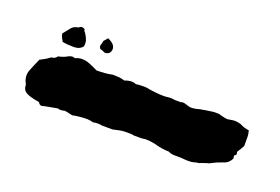

<svg xmlns="http://www.w3.org/2000/svg" viewBox="-41 -566 532 365"><g transform="rotate(20 225.0 -384.0)"><path d="M83 -467Q83 -463 86 -461Q91 -453 92.5 -448Q94 -443 93 -436Q87 -428 75 -428Q68 -428 62.5 -428.5Q57 -429 52 -430Q45 -442 46 -445L58 -460Q63 -465 71 -466Q74 -469 77 -469Q79 -469 83 -467ZM124 -458 131 -466Q147 -459 146 -448.5Q145 -438 134 -438L127 -441Q123 -441 122 -445Q121 -449 123 -452ZM131 -401Q150 -401 163 -404Q170 -404 175.5 -403.5Q181 -403 187 -401Q195 -404 201 -404Q207 -404 210 -402Q214 -403 223 -403Q226 -403 229.5 -403Q233 -403 236 -402Q254 -399 268 -399Q272 -399 275 -399.5Q278 -400 280 -400Q287 -400 290 -399H302Q304 -400 307 -400Q309 -400 315 -398Q321 -396 323 -396Q332 -396 341 -399Q343 -399 353 -401L367 -403H377Q380 -403 381 -402Q392 -399 397 -399Q403 -400 406 -400.5Q409 -401 411 -401Q415 -401 423 -399Q432 -394 442 -393Q443 -389 443.5 -386Q444 -383 444 -379V-362Q442 -358 439.5 -354Q437 -350 435 -347Q437 -341 434 -340Q431 -339 433 -333Q428 -322 417 -319Q405 -315 396 -310Q393 -308 390 -307.5Q387 -307 385 -306Q382 -305 379 -304Q376 -303 374 -302Q370 -302 364 -300Q361 -299 354 -299H350Q339 -300 334.5 -300Q330 -300 326 -300Q318 -300 313 -303Q299 -303 282 -308Q277 -309 272.5 -309.5Q268 -310 263 -310Q258 -309 252.5 -309Q247 -309 242 -309Q238 -309 235 -310H229Q225 -310 221 -310Q217 -310 212 -309L198 -306H177Q174 -307 167 -307Q162 -307 159 -306Q151 -308 146 -308Q138 -308 129 -307Q120 -306 117 -305Q100 -309 99 -308Q97 -307 92 -307Q89 -307 87 -308Q76 -306 70 -305Q64 -304 60 -303Q58 -302 56 -302Q51 -302 49 -307Q30 -310 22 -314.5Q14 -319 14 -330Q6 -344 11 -357Q16 -370 22 -383Q30 -387 34 -389.5Q38 -392 42 -395Q49 -395 53 -401Q63 -403 70 -407Q75 -410 80 -410Q81 -410 82 -409.5Q83 -409 85 -409Q91 -412 98 -412Q106 -412 114.5 -408.5Q123 -405 131 -401Z"/></g></svg>

Font: Black And White Picture
Style: Regular
Weight: 400
Designer: AsiaSoft Inc.
Foundry: AsiaSoft Inc.
Version: Version 1.64